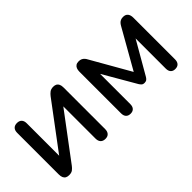

<svg xmlns="http://www.w3.org/2000/svg" viewBox="-21 -897 1305 1305"><g transform="rotate(-45 632.0 -244.0)"><path d="M123 7Q108 7 97.5 1.5Q87 -4 81.5 -16Q76 -28 76 -47V-446Q76 -470 88 -482.5Q100 -495 122 -495Q144 -495 156 -482.5Q168 -470 168 -446V-100H142L413 -462Q423 -475 436 -485Q449 -495 471 -495Q486 -495 496 -489.5Q506 -484 511.5 -472Q517 -460 517 -441V-42Q517 -19 505.5 -6Q494 7 472 7Q449 7 437 -6Q425 -19 425 -42V-388H452L180 -25Q171 -13 158.5 -3Q146 7 123 7Z M714 7Q692 7 680.5 -5.5Q669 -18 669 -41V-441Q669 -458 674 -470Q679 -482 689 -488.5Q699 -495 715 -495Q730 -495 740 -490Q750 -485 757 -477Q764 -469 769 -459L929 -179L1088 -459Q1094 -470 1101 -478Q1108 -486 1118 -490.5Q1128 -495 1142 -495Q1165 -495 1176.5 -481Q1188 -467 1188 -441V-41Q1188 -18 1176.5 -5.5Q1165 7 1143 7Q1122 7 1110.5 -5.5Q1099 -18 1099 -41V-371H1122L964 -97Q959 -88 951 -81Q943 -74 929 -74Q914 -74 906.5 -81.5Q899 -89 894 -97L735 -371H758V-41Q758 -18 746.5 -5.5Q735 7 714 7Z"/></g></svg>

Font: Nunito SemiBold
Style: Regular
Weight: 600
Designer: Vernon Adams
Foundry: Vernon Adams
Version: Version 3.602